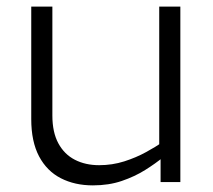

<svg xmlns="http://www.w3.org/2000/svg" viewBox="-20 -550 644 580"><path d="M524.8 0H465.1V-83.2L461 -98.2V-530H524.8ZM279.5 -51Q319.1 -51 355.3 -62.5Q391.5 -74.1 421.4 -90.6Q451.3 -107.1 470.5 -120.3L472.7 -75Q449.7 -56 418.4 -36.4Q387 -16.7 347.9 -3.4Q308.7 10 260.5 10Q205.9 10 163.8 -11.6Q121.7 -33.1 98 -77.7Q74.4 -122.4 74.4 -190V-530H138.2V-201.2Q138.2 -150.3 156.3 -117Q174.4 -83.6 206.3 -67.3Q238.1 -51 279.5 -51Z"/></svg>

Font: Roundo Variable
Style: Regular
Weight: 200
Designer: Shiva Nallaperumal
Foundry: Indian Type Foundry
Version: Version 2.000